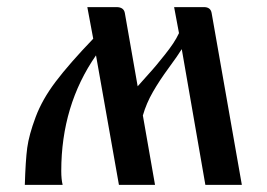

<svg xmlns="http://www.w3.org/2000/svg" viewBox="-20 -520 750 540"><path d="M49.8 0Q51.8 -68.4 56.6 -104.5Q61.5 -140.6 80.1 -190.4Q98.6 -240.2 136.7 -290.5Q174.8 -340.8 242.2 -411.1L225.6 -500H307.6Q328.1 -500 331.1 -483.4L367.2 -277.3Q373 -284.2 392.1 -305.2Q411.1 -326.2 419.9 -336.9Q428.7 -347.7 442.9 -365.2Q457 -382.8 466.8 -397.5Q476.6 -412.1 483.4 -426.8L469.7 -500H553.7Q572.3 -500 575.2 -483.4L660.2 0H557.6L491.2 -381.8Q480.5 -364.3 454.6 -329.1Q428.7 -293.9 410.2 -261.7Q391.6 -229.5 381.8 -195.3L416 0H314.5L250 -364.3Q152.3 -223.6 152.3 -39.1Q152.3 -15.6 156.2 0Z"/></svg>

Font: TriodPostnaja
Style: Medium
Weight: 500
Version: 20110805